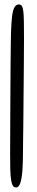

<svg xmlns="http://www.w3.org/2000/svg" viewBox="-20 -684 162 844"><path d="M50.5 140Q41 140 36 131.2Q31 122.5 28.5 105Q26 87.5 25.2 60.2Q24.5 33 24.5 -3.5Q24.5 -30 24.8 -75.8Q25 -121.5 25.2 -177.5Q25.5 -233.5 25.8 -291.8Q26 -350 26.5 -402.2Q27 -454.5 27.5 -492.5Q28 -530.5 28.5 -545Q30 -586.5 33.2 -613Q36.5 -639.5 43.8 -652Q51 -664.5 63 -664.5Q71 -664.5 75.8 -657.8Q80.5 -651 82.5 -634.5Q84.5 -618 85 -589.5Q85.5 -561 85.5 -517.5Q85.5 -497.5 85.2 -465.5Q85 -433.5 84.8 -393.5Q84.5 -353.5 84 -309.5Q83.5 -265.5 83.2 -221.8Q83 -178 82.5 -138Q82 -98 81.5 -65.8Q81 -33.5 81 -13Q81 30.5 78.5 65Q76 99.5 69.5 119.8Q63 140 50.5 140Z"/></svg>

Font: Gluten ExtraLight
Style: Regular
Weight: 250
Designer: Tyler Finck
Foundry: Etcetera Type Company
Version: Version 1.300